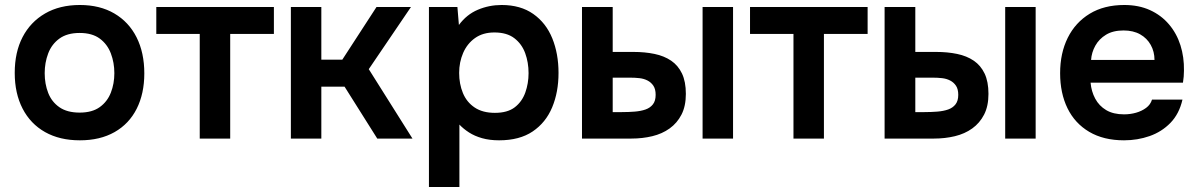

<svg xmlns="http://www.w3.org/2000/svg" viewBox="-20 -555 4801 769"><path d="M300 7Q219 7 160.5 -26Q102 -59 70.5 -120Q39 -181 39 -263Q39 -346 70.5 -406.5Q102 -467 160.5 -501Q219 -535 300 -535Q380 -535 438 -501Q496 -467 527 -405.5Q558 -344 558 -261Q558 -180 527.5 -119.5Q497 -59 439 -26Q381 7 300 7ZM299 -104Q349 -104 379.5 -126Q410 -148 424 -184Q438 -220 438 -262Q438 -304 424 -341Q410 -378 379.5 -400.5Q349 -423 299 -423Q249 -423 218 -400.5Q187 -378 173 -341Q159 -304 159 -262Q159 -219 173 -183Q187 -147 218 -125.5Q249 -104 299 -104Z M780 0V-419H606V-527H1077V-419H902V0Z M1145 0V-527H1267V-316H1351L1488 -527H1626L1457 -278L1632 0H1491L1360 -208H1267V0Z M1698 194V-527H1812L1818 -455Q1849 -497 1894 -516Q1939 -535 1989 -535Q2065 -535 2116 -499Q2167 -463 2192 -401.5Q2217 -340 2217 -263Q2217 -186 2191.5 -125Q2166 -64 2113.5 -28.5Q2061 7 1979 7Q1941 7 1911 -1.5Q1881 -10 1858.5 -24.5Q1836 -39 1820 -56V194ZM1962 -103Q2013 -103 2042 -125.5Q2071 -148 2084 -184.5Q2097 -221 2097 -262Q2097 -305 2083.5 -342Q2070 -379 2040 -402Q2010 -425 1960 -425Q1914 -425 1882.5 -402.5Q1851 -380 1835 -343Q1819 -306 1819 -263Q1819 -219 1834 -182.5Q1849 -146 1881 -124.5Q1913 -103 1962 -103Z M2311 0V-527H2434V-347H2518Q2563 -347 2601.5 -339Q2640 -331 2668 -312Q2696 -293 2711.5 -260.5Q2727 -228 2727 -179Q2727 -130 2709.5 -96Q2692 -62 2662 -40.5Q2632 -19 2592.5 -9.5Q2553 0 2509 0ZM2434 -106H2470Q2498 -106 2522.5 -108Q2547 -110 2565.5 -116.5Q2584 -123 2595 -137Q2606 -151 2606 -175Q2606 -198 2597 -211.5Q2588 -225 2573.5 -232.5Q2559 -240 2541 -242Q2523 -244 2503 -244H2434ZM2794 0V-527H2916V0Z M3158 0V-419H2984V-527H3455V-419H3280V0Z M3523 0V-527H3646V-347H3730Q3775 -347 3813.5 -339Q3852 -331 3880 -312Q3908 -293 3923.5 -260.5Q3939 -228 3939 -179Q3939 -130 3921.5 -96Q3904 -62 3874 -40.5Q3844 -19 3804.5 -9.5Q3765 0 3721 0ZM3646 -106H3682Q3710 -106 3734.5 -108Q3759 -110 3777.5 -116.5Q3796 -123 3807 -137Q3818 -151 3818 -175Q3818 -198 3809 -211.5Q3800 -225 3785.5 -232.5Q3771 -240 3753 -242Q3735 -244 3715 -244H3646ZM4006 0V-527H4128V0Z M4482 7Q4400 7 4342.5 -27Q4285 -61 4255.5 -121.5Q4226 -182 4226 -262Q4226 -342 4256.5 -403.5Q4287 -465 4344.5 -500Q4402 -535 4483 -535Q4541 -535 4586 -514.5Q4631 -494 4662 -457.5Q4693 -421 4708 -373.5Q4723 -326 4722 -272Q4722 -260 4721 -248.5Q4720 -237 4718 -224H4348Q4351 -189 4366.5 -160Q4382 -131 4410.5 -114Q4439 -97 4482 -97Q4507 -97 4530 -103.5Q4553 -110 4570.5 -123Q4588 -136 4594 -156H4716Q4703 -99 4668 -63Q4633 -27 4584.5 -10Q4536 7 4482 7ZM4350 -315H4604Q4604 -348 4589 -375Q4574 -402 4546.5 -417.5Q4519 -433 4480 -433Q4438 -433 4410 -416Q4382 -399 4367 -372Q4352 -345 4350 -315Z"/></svg>

Font: Onest SemiBold
Style: Regular
Weight: 600
Designer: Dmitri Voloshin, Andrey Kudryavtsev
Foundry: Dmitri Voloshin, Andrey Kudryavtsev
Version: Version 1.000;gftools[0.9.33]